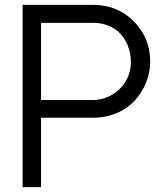

<svg xmlns="http://www.w3.org/2000/svg" viewBox="-20 -770 669 790"><path d="M598 -517.5Q598 -472 581.2 -430.8Q564.5 -389.5 535.5 -357.5Q504 -323 459 -304.2Q414 -285.5 362.5 -285.5H149V0H73V-750H362.5Q459.5 -750 525 -687.5Q598 -617.5 598 -517.5ZM518.5 -513.5Q518.5 -547 507.5 -577.8Q496.5 -608.5 474 -632.5Q454 -653.5 425.2 -664.8Q396.5 -676 363.5 -676H149V-358.5H363.5Q397 -358.5 428.5 -373.5Q460 -388.5 482.5 -414.5Q500 -435.5 509.2 -461Q518.5 -486.5 518.5 -513.5Z"/></svg>

Font: Russisch Sans
Style: Regular
Weight: 400
Designer: Michael Sharanda (font) & Cristiano Sobral (main changes)
Foundry: Michael Sharanda
Version: Version 2.00;October 25, 2020;FontCreator 13.0.0.2681 64-bit